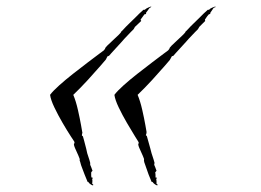

<svg xmlns="http://www.w3.org/2000/svg" viewBox="-20 -550 786 579"><path d="M261 7V8Q261 9 260 9Q258 9 253.5 6Q249 3 247 0Q247 -2 245.5 -1.5Q244 -1 244 -2Q242 -7 239.5 -13Q237 -19 235 -24Q232 -33 228 -42.5Q224 -52 222 -61L220 -67Q222 -69 216.5 -80.5Q211 -92 206 -104Q201 -116 204 -118H205L204 -123Q204 -123 193.5 -139Q183 -155 169 -179Q155 -203 144 -226Q133 -249 131 -264Q140 -276 159 -293Q178 -310 201 -328Q224 -346 245 -362Q266 -378 279.5 -388Q293 -398 293 -398L297 -403Q296 -405 303.5 -412.5Q311 -420 321 -429Q331 -438 338.5 -445.5Q346 -453 345 -454L351 -460Q360 -470 369.5 -479Q379 -488 388 -497Q393 -502 400 -509Q407 -516 412 -520Q413 -521 414.5 -520.5Q416 -520 417 -521Q421 -525 430 -528.5Q439 -532 435 -528Q434 -527 433.5 -527.5Q433 -528 431 -526L420 -511Q420 -509 421 -508Q420 -507 418.5 -507.5Q417 -508 415 -506L404 -491Q404 -489 406 -487Q402 -483 394.5 -476Q387 -469 387 -469L383 -462Q383 -462 374.5 -453.5Q366 -445 355 -433Q355 -433 348 -425Q341 -417 332 -407.5Q323 -398 316 -390Q309 -382 309 -382Q308 -381 307 -381Q306 -381 304 -380L303 -378Q302 -377 301 -374Q300 -371 298 -369Q298 -369 282.5 -351Q267 -333 244.5 -308.5Q222 -284 201 -264Q209 -245 215 -218.5Q221 -192 224.5 -172Q228 -152 228 -152Q229 -151 228 -148Q227 -145 227 -143V-142Q227 -141 228 -140.5Q229 -140 230 -139Q230 -139 233.5 -126.5Q237 -114 240 -101.5Q243 -89 243 -88Q247 -77 249.5 -68Q252 -59 252 -59V-53Q252 -53 255 -46Q258 -39 259 -35Q255 -31 255 -30Q255 -26 255 -21.5Q255 -17 256 -15Q256 -14 257.5 -14.5Q259 -15 260 -13Q258 -11 258 -10Q259 -7 258.5 -2Q258 3 258 4Q259 6 260 5.5Q261 5 261 7ZM455 7V8Q455 9 454 9Q452 9 447.5 6Q443 3 441 0Q440 -2 439 -1.5Q438 -1 437 -2L428 -24L415 -61L414 -67Q416 -69 410.5 -80.5Q405 -92 400 -104Q395 -116 398 -118H399L397 -123Q397 -123 387 -139Q377 -155 363 -179Q349 -203 338 -226Q327 -249 325 -264Q334 -276 353 -293Q372 -310 395 -328Q418 -346 439 -362Q460 -378 473.5 -388Q487 -398 487 -398L491 -403Q490 -405 497.5 -412.5Q505 -420 515 -429Q525 -438 532.5 -445.5Q540 -453 539 -454L545 -460Q554 -470 563.5 -479Q573 -488 582 -497Q587 -502 594 -509Q601 -516 606 -520Q607 -521 608.5 -520.5Q610 -520 611 -521Q614 -525 623.5 -528.5Q633 -532 629 -528Q628 -527 627 -527.5Q626 -528 624 -526Q623 -525 620 -520Q617 -515 614 -511V-508Q613 -507 612 -507.5Q611 -508 609 -506Q608 -505 604.5 -500.5Q601 -496 598 -491Q598 -488 599 -487Q595 -483 588 -476Q581 -469 581 -469L577 -462Q577 -462 568.5 -453.5Q560 -445 549 -433Q549 -433 542 -425Q535 -417 526 -407.5Q517 -398 510 -390Q503 -382 503 -382Q502 -381 500.5 -381Q499 -381 498 -380L497 -378L492 -369Q492 -369 476.5 -351Q461 -333 438.5 -308.5Q416 -284 395 -264Q403 -245 409 -218.5Q415 -192 418.5 -172Q422 -152 422 -152Q422 -147 420 -143V-142Q421 -141 422 -140.5Q423 -140 423 -139Q423 -139 426.5 -126.5Q430 -114 433.5 -101.5Q437 -89 437 -88Q441 -77 443.5 -68Q446 -59 446 -59L445 -53Q445 -53 448 -46Q451 -39 452 -35L448 -30Q449 -26 449 -21.5Q449 -17 449 -15Q450 -14 451.5 -14.5Q453 -15 453 -13L451 -10Q452 -7 452 -2Q452 3 452 4Q453 6 454 5.5Q455 5 455 7Z"/></svg>

Font: Cherish
Style: Regular
Weight: 400
Designer: Robert E. Leuschke
Foundry: Robert E. Leuschke
Version: Version 1.005